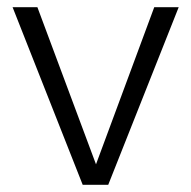

<svg xmlns="http://www.w3.org/2000/svg" viewBox="-20 -514 532 534"><path d="M409 -494H477L281 0H210L15 -494H84L247 -57Z"/></svg>

Font: Blinker Light
Style: Regular
Weight: 300
Designer: Juergen Huber
Foundry: supertype
Version: Version 1.017;hotconv 1.0.117;makeotfexe 2.5.65602